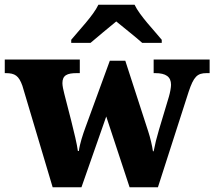

<svg xmlns="http://www.w3.org/2000/svg" viewBox="-25 -786 900 806"><path d="M274 -619V-606H355C380 -628 433 -671 463 -696C493 -671 548 -628 572 -606H654V-619C623 -657 561 -721 540 -766H388C367 -721 305 -657 274 -619ZM69 -426 196 0H317L421 -297L519 0H638L767 -401C788 -464 803 -479 842 -479H855V-536H620V-479H627C671 -479 693 -464 693 -430C693 -419 689 -397 684 -380L642 -240C632 -206 626 -182 620 -151H617C614 -173 606 -208 597 -235L501 -531H436L334 -252C323 -222 310 -183 306 -152H302C298 -182 286 -231 274 -279L245 -392C241 -407 237 -426 237 -437C237 -470 257 -479 297 -479H310V-536H-5V-479H-1C38 -479 54 -468 69 -426Z"/></svg>

Font: Noto Serif Myanmar ExtraBold
Style: Regular
Weight: 800
Designer: Ben Mitchell and the Monotype Design Team
Foundry: Monotype Imaging Inc.
Version: Version 2.106